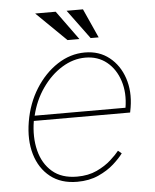

<svg xmlns="http://www.w3.org/2000/svg" viewBox="-54 -789 684 847"><g transform="rotate(-5 288.5 -366.0)"><path d="M254.3 11.4Q182.5 11.4 135.3 -25.9Q88.1 -63.2 69.2 -127.1Q50.4 -191.1 63.9 -271.3Q77.4 -351.6 117.5 -415.5Q157.7 -479.4 214.8 -516.7Q272 -554 336.6 -554Q399.9 -554 444.4 -518.6Q489 -483.3 508.7 -424.5Q528.4 -365.8 517 -295.5L512.8 -272.7H86.3Q74.6 -201.7 89.5 -142.2Q104.4 -82.7 145.8 -47.1Q187.1 -11.4 255.7 -11.4Q305.4 -11.4 343.2 -29.1Q381 -46.9 406.4 -70Q431.8 -93 444.6 -109.4L460.2 -96.6Q445.3 -76 417.3 -50.8Q389.2 -25.6 348.4 -7.1Q307.5 11.4 254.3 11.4ZM92 -295.5H494.3Q505 -360.8 487.7 -414.2Q470.5 -467.7 431.3 -499.5Q392 -531.2 336.6 -531.2Q283 -531.2 233.1 -500.5Q183.2 -469.8 145.8 -416.5Q108.3 -363.3 92 -295.5ZM318.2 -615.1H265.6L133.5 -744.3H224.4ZM403.4 -615.1H367.9L272.7 -744.3H345.2Z"/></g></svg>

Font: Inter UI Thin
Style: Italic
Weight: 100
Italic angle: -9.39999°
Designer: Rasmus Andersson
Foundry: rsms
Version: 3.2;8d6f07862